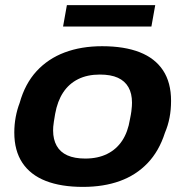

<svg xmlns="http://www.w3.org/2000/svg" viewBox="-20 -720 726 752"><path d="M305 12Q219 12 159 -11.5Q99 -35 67.5 -82.5Q36 -130 36 -201Q36 -232 41.5 -261.5Q47 -291 57 -317Q78 -392 123 -441Q168 -490 233 -514.5Q298 -539 380 -539Q467 -539 527 -515.5Q587 -492 618.5 -444.5Q650 -397 650 -325Q650 -290 644 -259Q638 -228 626 -200Q603 -128 558 -81Q513 -34 449.5 -11Q386 12 305 12ZM314 -99Q363 -99 399.5 -117Q436 -135 458.5 -169Q481 -203 489 -253Q493 -272 494.5 -284Q496 -296 496.5 -304Q497 -312 497 -318Q497 -354 483 -378.5Q469 -403 441.5 -415.5Q414 -428 371 -428Q322 -428 286 -410Q250 -392 227.5 -358Q205 -324 196 -274Q193 -256 191 -243.5Q189 -231 188.5 -223.5Q188 -216 188 -209Q188 -174 202 -149Q216 -124 244 -111.5Q272 -99 314 -99ZM227 -616 242 -700H588L573 -616Z"/></svg>

Font: Archivo SemiExpanded
Style: Bold Italic
Weight: 700
Width: 6
Italic angle: -10°
Designer: Hector Gatti
Foundry: Omnibus-Type
Version: Version 2.001